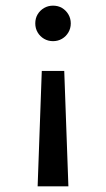

<svg xmlns="http://www.w3.org/2000/svg" viewBox="-20 -447 373 676"><path d="M112.5 209 127.1 -197.2H206.2L220.8 209ZM166.7 -302.1Q149.3 -302.1 135.1 -310.4Q120.8 -318.8 112.5 -333Q104.2 -347.2 104.2 -364.6Q104.2 -382.6 112.5 -396.5Q120.8 -410.4 135.1 -418.8Q149.3 -427.1 166.7 -427.1Q184.7 -427.1 198.6 -418.8Q212.5 -410.4 220.8 -396.2Q229.2 -381.9 229.2 -364.6Q229.2 -347.2 220.8 -333Q212.5 -318.8 198.3 -310.4Q184 -302.1 166.7 -302.1Z"/></svg>

Font: Afacad Flux Medium
Style: Regular
Weight: 500
Designer: Kristian Moeller
Foundry: Dicotype
Version: Version 1.100